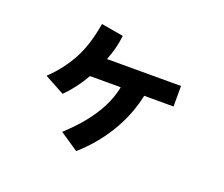

<svg xmlns="http://www.w3.org/2000/svg" viewBox="-116 -825 1232 1057"><g transform="rotate(20 500.0 -297.0)"><path d="M124 -278.3Q198.2 -348.6 245.1 -434.6Q292 -520.5 313.5 -650.4L443.4 -627.9Q434.6 -551.8 405.3 -478.5H838.9V-358.4H667Q641.6 -238.3 577.1 -132.3Q512.7 -26.4 418.9 55.7L310.5 -17.6Q497.1 -187.5 529.3 -358.4H349.6Q302.7 -276.4 241.2 -214.8Z"/></g></svg>

Font: Gothic A1 ExtraBold
Style: Regular
Weight: 800
Designer: HanYang I&C Co.,Ltd.
Foundry: HanYang I&C Co.,Ltd.
Version: Version 2.50